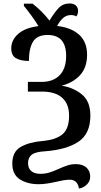

<svg xmlns="http://www.w3.org/2000/svg" viewBox="-20 -871 585 1109"><path d="M382 167Q366 167 345.5 170.5Q325 174 305 179Q245 193 203 193Q139 193 95 165Q51 137 51 74Q51 6 99 -22Q147 -50 229 -57Q304 -64 341.5 -96Q379 -128 379 -203Q379 -270 339.5 -306Q300 -342 222 -342H141V-398H221Q287 -398 324.5 -436.5Q362 -475 362 -548Q362 -669 255 -669Q194 -669 170.5 -630Q147 -591 147 -519Q99 -519 72 -535Q45 -551 45 -592Q45 -640 85.5 -675.5Q126 -711 202 -720Q185 -749 161 -781.5Q137 -814 118 -837V-850H168Q222 -808 266 -752Q294 -799 319 -825Q344 -851 382 -851Q405 -851 418 -839.5Q431 -828 431 -807Q431 -790 421 -776Q409 -784 390 -784Q364 -784 345 -767.5Q326 -751 310 -721Q391 -712 437 -670.5Q483 -629 483 -555Q483 -481 442.5 -437Q402 -393 336 -376Q403 -366 452.5 -326Q502 -286 502 -203Q502 -98 432.5 -52Q363 -6 238 3Q185 6 163.5 22.5Q142 39 142 71Q142 101 160.5 117Q179 133 213 133Q240 133 263.5 126Q287 119 318 105Q349 91 371 84Q393 77 418 77Q458 77 479.5 97Q501 117 501 149Q501 176 481.5 195Q462 214 436 218Q428 167 382 167Z"/></svg>

Font: Noto Serif NarrowSemiBold
Style: Regular
Weight: 600
Width: 4
Designer: Monotype Design Team
Foundry: Monotype Imaging Inc.
Version: Version 1.001